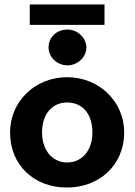

<svg xmlns="http://www.w3.org/2000/svg" viewBox="-20 -827 603 858"><path d="M113 -716H447V-807H113ZM282 -535C326 -535 366 -571 366 -615C366 -658 326 -695 282 -695C233 -695 197 -661 197 -615C197 -571 235 -535 282 -535ZM280 11C423 11 535 -89 535 -235C535 -373 423 -482 280 -482C136 -482 25 -373 25 -235C25 -87 135 12 280 11ZM280 -101C215 -101 168 -154 168 -235C168 -321 216 -369 280 -369C346 -369 393 -321 393 -235C393 -154 346 -101 280 -101Z"/></svg>

Font: Inconsolata SemiExpanded Black
Style: Regular
Weight: 900
Width: 6
Monospace: yes
Designer: Raph Levien, Cyreal, Brenton Simpson
Foundry: Raph Levien, Cyreal, Google
Version: Version 3.100